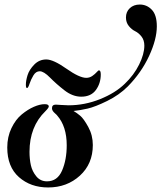

<svg xmlns="http://www.w3.org/2000/svg" viewBox="-20 -998 711 846"><path d="M360 -655Q375 -655 387 -663.5Q399 -672 406 -680Q413 -688 416 -688Q424 -688 424 -670Q424 -631 402.5 -601.5Q381 -572 338 -572Q300 -572 264 -600Q228 -628 200.5 -656Q173 -684 155 -684Q138 -684 127 -665.5Q116 -647 110 -628.5Q104 -610 99 -610Q94 -610 94 -625Q94 -643 101.5 -667Q109 -691 131 -713.5Q153 -736 184 -736Q215 -736 272.5 -695.5Q330 -655 360 -655ZM177 -539Q195 -539 195 -529Q195 -523 180 -508Q110 -440 110 -329Q110 -297 116 -270Q122 -243 140 -221Q158 -199 187 -199Q233 -199 253.5 -246.5Q274 -294 274 -358Q274 -441 232 -489Q230 -492 223 -498Q216 -504 212.5 -509.5Q209 -515 209 -521Q209 -537 226 -537Q232 -537 250 -535.5Q268 -534 282 -534Q353 -534 420.5 -561Q488 -588 530 -629Q570 -667 593 -713.5Q616 -760 616 -797Q616 -821 603.5 -837Q591 -853 575.5 -860.5Q560 -868 547.5 -883.5Q535 -899 535 -921Q535 -946 552 -962Q569 -978 596 -978Q627 -978 649 -955Q671 -932 671 -882Q671 -825 637 -751.5Q603 -678 543 -617Q505 -579 452 -553Q399 -527 366 -519.5Q333 -512 304 -509Q318 -501 333.5 -488Q349 -475 369 -438.5Q389 -402 389 -359Q389 -276 332 -224Q275 -172 192 -172Q115 -172 63.5 -217.5Q12 -263 12 -348Q12 -395 30.5 -433.5Q49 -472 76 -494Q103 -516 129.5 -527.5Q156 -539 177 -539Z"/></svg>

Font: Henny Penny
Style: Regular
Weight: 400
Designer: Olga Umpeleva
Foundry: Brownfox
Version: Version 1.001